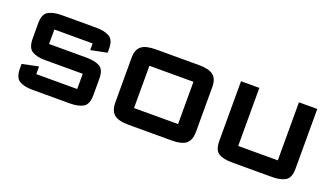

<svg xmlns="http://www.w3.org/2000/svg" viewBox="-52 -861 2123 1221"><g transform="rotate(20 1009.5 -250.0)"><path d="M71 -126 181 -149V-97Q181 -97 181 -97Q181 -97 181 -97H458Q458 -97 458 -97Q458 -97 458 -97V-200Q458 -200 458 -200Q458 -200 458 -200H204Q146.5 -200 114.2 -219.8Q82 -239.5 82 -303V-407Q82 -468 116 -486.5Q150 -505 204 -505H438Q493 -505 527 -486.5Q561 -468 561 -407V-380L451 -358V-403Q451 -403 451 -403Q451 -403 451 -403H192Q192 -403 192 -403Q192 -403 192 -403V-305Q192 -305 192 -305Q192 -305 192 -305H445Q500 -305 534 -287.2Q568 -269.5 568 -207V-97Q568 -33.5 535.5 -14.2Q503 5 445 5H193Q135.5 5 103.2 -14.2Q71 -33.5 71 -97Z M715 -102V-403Q715 -457.5 744.8 -481.2Q774.5 -505 843 -505H1133Q1202 -505 1231.5 -481.2Q1261 -457.5 1261 -403V-102Q1261 -44 1232 -19.5Q1203 5 1133 5H843Q773.5 5 744.2 -19.5Q715 -44 715 -102ZM839 -107Q839 -107 839 -107Q839 -107 839 -107H1137Q1137 -107 1137 -107Q1137 -107 1137 -107V-393Q1137 -393 1137 -393Q1137 -393 1137 -393H839Q839 -393 839 -393Q839 -393 839 -393Z M1420 -97V-500H1544V-107Q1544 -107 1544 -107Q1544 -107 1544 -107H1812Q1812 -107 1812 -107Q1812 -107 1812 -107V-500H1936V-97Q1936 -33.5 1903.2 -14.2Q1870.5 5 1813 5H1542Q1484.5 5 1452.2 -14.2Q1420 -33.5 1420 -97Z"/></g></svg>

Font: Science Gothic
Style: Regular
Weight: 400
Designer: Thomas Phinney, Vassil Kateliev, Brandon Buerkle
Foundry: Font Detective LLC
Version: Version 1.018